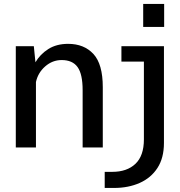

<svg xmlns="http://www.w3.org/2000/svg" viewBox="-20 -728 890 948"><path d="M687 -708.5H790.5V-595H687ZM58 0V-500H147L155 -420.5Q178 -460 218.5 -485.8Q259 -511.5 316.5 -511.5Q395 -511.5 441.2 -461.5Q487.5 -411.5 487.5 -297.5V0H388V-282.5Q388 -362 363 -396.8Q338 -431.5 284.5 -431.5Q239 -431.5 203.2 -400.2Q167.5 -369 157.5 -323V0ZM497 200V120.5H534.5Q607 120.5 648.8 80.8Q690.5 41 690.5 -39.5V-424H579.5V-500H789.5V-22.5Q789.5 52 757.5 101.2Q725.5 150.5 669.8 175.2Q614 200 543.5 200Z"/></svg>

Font: Trispace
Style: Regular
Weight: 400
Designer: Tyler Finck
Foundry: Etcetera Type Company
Version: Version 1.210; ttfautohint (v1.8.3)